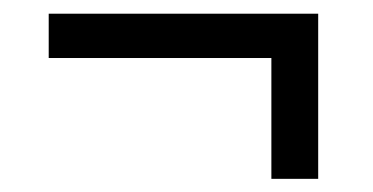

<svg xmlns="http://www.w3.org/2000/svg" viewBox="-20 -364 550 283"><path d="M449 -318.2V-100.4H380V-318.2ZM449 -278.5H51.8V-343.8H449Z"/></svg>

Font: Anek Malayalam Medium
Style: Regular
Weight: 500
Designer: Maithili Shingre (Malayalam) & Yesha Goshar (Latin)
Foundry: Ek Type
Version: Version 1.003